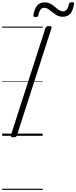

<svg xmlns="http://www.w3.org/2000/svg" viewBox="-20 -1256 705 1776"><path d="M104 14Q90 14 84 9.5Q78 5 81 -6L400 -996Q404 -1006 411 -1010.5Q418 -1015 433 -1015Q448 -1015 454 -1010.5Q460 -1006 456 -995L137 -5Q134 5 127 9.5Q120 14 104 14ZM308 -1098Q286 -1098 289 -1119Q299 -1176 324 -1205Q349 -1234 392 -1234Q423 -1234 446 -1221.5Q469 -1209 488 -1192.5Q507 -1176 525.5 -1163.5Q544 -1151 565 -1151Q584 -1151 597.5 -1167Q611 -1183 617 -1216Q621 -1236 645 -1236Q658 -1236 662.5 -1231Q667 -1226 664 -1215Q655 -1158 630 -1129.5Q605 -1101 561 -1101Q531 -1101 508 -1113.5Q485 -1126 465.5 -1142.5Q446 -1159 427.5 -1171.5Q409 -1184 388 -1184Q369 -1184 355.5 -1167.5Q342 -1151 335 -1117Q334 -1107 327.5 -1102.5Q321 -1098 308 -1098ZM0 490H375V500H0ZM0 -20H375V0H0ZM0 -505H375V-500H0ZM0 -1010H375V-1000H0Z"/></svg>

Font: Playwrite BE VLG Guides
Style: Regular
Weight: 400
Designer: Veronika Burian, José Scaglione
Foundry: TypeTogether
Version: Version 1.003